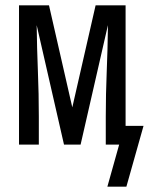

<svg xmlns="http://www.w3.org/2000/svg" viewBox="-20 -540 556 717"><path d="M381 157 425 0H375V-104Q375 -188 378.5 -271.5Q382 -355 383 -438V-446L281 0H219L117 -446Q118 -360 121.5 -274.5Q125 -189 125 -104V0H51V-520H163L250 -139L337 -520H449V-70H516L452 157Z"/></svg>

Font: Iosevka
Style: Regular
Weight: 400
Monospace: yes
Designer: Belleve Invis
Foundry: Belleve Invis
Version: Version 33.2.3; ttfautohint (v1.8.4)